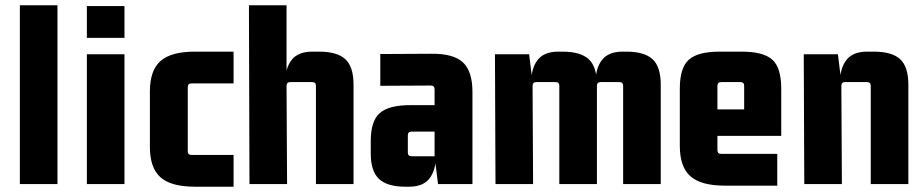

<svg xmlns="http://www.w3.org/2000/svg" viewBox="-20 -695 3490 725"><path d="M197 0H55V-675H197Z M450 0H308V-490H450ZM450 -552H308V-672H450Z M862 10H716Q626 10 586 -25.5Q546 -61 546 -140V-350Q546 -429 586 -464.5Q626 -500 716 -500H862V-380H703Q689 -380 689 -366V-124Q689 -110 703 -110H862Z M1159 -500H1185Q1253 -500 1284 -471.5Q1315 -443 1315 -375V0H1173V-371Q1173 -385 1159 -385H1076Q1062 -385 1062 -371L1064 0H922L920 -675H1062V-385H1057Q1057 -438 1081.5 -469Q1106 -500 1159 -500Z M1525 10H1510Q1443 10 1411.5 -19Q1380 -48 1380 -115V-163Q1380 -238 1414 -268Q1448 -298 1530 -298H1637V-198H1534Q1520 -198 1520 -184V-119Q1520 -105 1534 -105H1621V-358Q1621 -372 1607 -372L1416 -371V-491L1609 -492Q1692 -493 1728 -459.5Q1764 -426 1764 -347V0H1634L1621 -105H1626Q1626 -53 1602 -21.5Q1578 10 1525 10Z M2088 -500H2104Q2172 -500 2203 -471.5Q2234 -443 2234 -375V0H2092V-371Q2092 -385 2078 -385H2005Q1991 -385 1991 -371L1993 0H1851L1849 -490H1978L1991 -385H1986Q1986 -438 2010.5 -469Q2035 -500 2088 -500ZM2331 -500H2345Q2413 -500 2444 -471.5Q2475 -443 2475 -375V0H2333V-371Q2333 -385 2319 -385H2248Q2234 -385 2234 -371H2229V-385Q2229 -438 2253.5 -469Q2278 -500 2331 -500Z M2915 6H2717Q2627 6 2587 -29.5Q2547 -65 2547 -144V-360Q2547 -439 2581 -469.5Q2615 -500 2697 -500H2780Q2863 -500 2896.5 -469.5Q2930 -439 2930 -360V-182H2673V-282H2790V-371Q2790 -385 2776 -385H2703Q2689 -385 2689 -371V-128Q2689 -114 2703 -114H2915Z M3254 -500H3280Q3348 -500 3379 -471.5Q3410 -443 3410 -375V0H3268V-371Q3268 -385 3254 -385H3171Q3157 -385 3157 -371L3159 0H3017L3015 -490H3144L3157 -385H3152Q3152 -438 3176.5 -469Q3201 -500 3254 -500Z"/></svg>

Font: Gemunu Libre ExtraLight ExtraBold
Style: Regular
Weight: 800
Version: Version 1.100